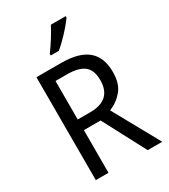

<svg xmlns="http://www.w3.org/2000/svg" viewBox="-226 -1049 1014 1154"><g transform="rotate(-30 281.5 -472.0)"><path d="M259 -714Q384 -714 443 -663.5Q502 -613 502 -512Q502 -432 464.5 -387Q427 -342 372 -320L549 0H448L292 -296H176V0H88V-714ZM256 -637H176V-370H263Q412 -370 412 -508Q412 -577 374 -607Q336 -637 256 -637ZM424 -934Q411 -915 386.5 -886.5Q362 -858 334 -830Q306 -802 284 -784H228V-796Q252 -828 278 -869Q304 -910 321 -944H424Z"/></g></svg>

Font: Noto Sans Thai SemCond
Style: Regular
Weight: 400
Width: 4
Designer: Monotype Design Team
Foundry: Monotype Imaging Inc.
Version: Version 2.002; ttfautohint (v1.8.4.7-5d5b)